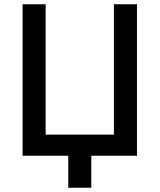

<svg xmlns="http://www.w3.org/2000/svg" viewBox="-20 -730 748 900"><path d="M300 150V0H86V-710H194V-99H514V-710H622V0H408V150Z"/></svg>

Font: Geist Med
Style: Regular
Weight: 400
Designer: Basement.studio, Andrés Briganti, Mateo Zaragoza
Foundry: Basement.studio, Vercel, Andrés Briganti, Guido Ferreyra, Mateo Zaragoza
Version: Version 1.401